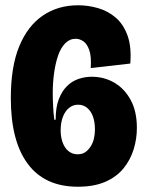

<svg xmlns="http://www.w3.org/2000/svg" viewBox="-20 -694 558 728"><path d="M275 14Q150 14 85.5 -72.5Q21 -159 21 -322Q21 -441 53 -518.5Q85 -596 142.5 -635Q200 -674 276 -674Q315 -674 352.5 -663Q390 -652 419 -627Q448 -602 463.5 -559.5Q479 -517 474 -453L324 -436Q327 -480 318.5 -504Q310 -528 296 -537.5Q282 -547 267 -547Q244 -547 227 -529.5Q210 -512 200 -482.5Q190 -453 185 -416.5Q180 -380 180 -341Q180 -318 181.5 -289.5Q183 -261 186 -240H191Q191 -287 203 -318Q215 -349 234.5 -368Q254 -387 278.5 -395Q303 -403 327 -403Q375 -403 413.5 -380.5Q452 -358 475.5 -315Q499 -272 499 -209Q499 -168 487 -128.5Q475 -89 449 -56.5Q423 -24 380 -5Q337 14 275 14ZM275 -109Q291 -109 302.5 -116.5Q314 -124 323 -137.5Q332 -151 336 -168Q340 -185 340 -203Q340 -231 332.5 -252Q325 -273 310.5 -285Q296 -297 276 -297Q257 -297 242 -285Q227 -273 218.5 -251Q210 -229 210 -200Q210 -180 214.5 -163.5Q219 -147 227 -135Q235 -123 247 -116Q259 -109 275 -109Z"/></svg>

Font: Bricolage Grotesque 96pt ExtraBold SemiCondensed
Style: Regular
Weight: 800
Width: 4
Version: Version 1.001;gftools[0.9.33.dev8+g029e19f]